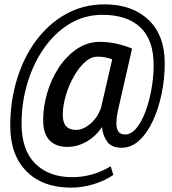

<svg xmlns="http://www.w3.org/2000/svg" viewBox="-20 -739 790 881"><path d="M307 122Q176 122 101.5 47Q27 -28 27 -162Q27 -275 58 -376Q89 -477 146.5 -554Q204 -631 283.5 -675Q363 -719 460 -719Q586 -719 661 -648.5Q736 -578 736 -447Q736 -379 722 -310.5Q708 -242 682 -185.5Q656 -129 619.5 -95Q583 -61 538 -61Q493 -61 472.5 -88Q452 -115 448 -156Q419 -113 377 -89Q335 -65 289 -65Q236 -65 207 -95.5Q178 -126 178 -187Q178 -249 196.5 -312.5Q215 -376 250 -429Q285 -482 333 -514.5Q381 -547 439 -547Q510 -547 586 -516L521 -231Q515 -203 514 -178Q513 -153 522 -137.5Q531 -122 554 -122Q582 -122 606 -151Q630 -180 647.5 -227Q665 -274 675 -330Q685 -386 685 -440Q685 -556 624 -613.5Q563 -671 450 -671Q368 -671 300 -630Q232 -589 182.5 -518.5Q133 -448 106 -358.5Q79 -269 79 -172Q79 -50 142 12Q205 74 311 74Q405 74 488 24L500 64Q458 92 407 107Q356 122 307 122ZM329 -143Q361 -143 393.5 -170Q426 -197 443 -242L495 -467Q477 -473 461.5 -476Q446 -479 427 -479Q397 -479 369 -453.5Q341 -428 318 -387Q295 -346 281.5 -299.5Q268 -253 268 -211Q268 -143 329 -143Z"/></svg>

Font: Georama Medium
Style: Italic
Weight: 500
Italic angle: -9°
Designer: Jean-Baptiste Levee
Foundry: Production Type
Version: Version 1.000